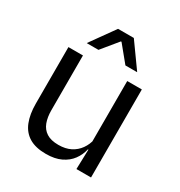

<svg xmlns="http://www.w3.org/2000/svg" viewBox="-165 -797 863 922"><g transform="rotate(30 266.5 -336.0)"><path d="M60 -488H140.5V-184.5Q140.5 -146 151.2 -117.2Q162 -88.5 186.5 -72.8Q211 -57 252.5 -57Q291.5 -57 319.5 -71.2Q347.5 -85.5 365.2 -110.5Q383 -135.5 389.5 -167L404 -109.5H386.5Q379 -76.5 359 -49.2Q339 -22 305.2 -5.8Q271.5 10.5 222 10.5Q164.5 10.5 128.8 -11.2Q93 -33 76.5 -74.8Q60 -116.5 60 -175.5ZM386 -488H467V0H386L389.5 -117L386 -122ZM127 -549.5 222.5 -683H310L405.5 -549.5V-548.5H341L268 -637.5H264.5L191.5 -548.5H127Z"/></g></svg>

Font: Anek Kannada Medium
Style: Regular
Weight: 400
Version: Version 1.003